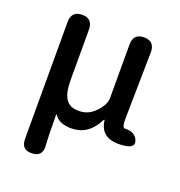

<svg xmlns="http://www.w3.org/2000/svg" viewBox="-134 -663 911 973"><g transform="rotate(20 321.5 -176.5)"><path d="M145 197Q87 200 87 139V-490Q87 -550 145 -550Q202 -550 202 -490V-218Q202 -150 223.5 -118Q245 -86 292 -86Q330 -86 357 -104Q390 -126 410 -162Q421 -181 421 -203V-490Q421 -550 479 -550Q537 -549 536 -489L530 -126Q530 -81 545 -82Q598 -85 615 -45Q631 -5 566 1Q448 13 434 -82Q433 -89 431.5 -89Q430 -89 424 -78Q377 10 288 10Q222 10 196 -30Q193 -34 193 -29Q194 97 197 134Q203 195 145 197Z"/></g></svg>

Font: Resource Han Rounded CN Medium
Style: Regular
Weight: 500
Designer: Cyano Hao (round all glyphs); Ryoko NISHIZUKA 西塚涼子 (kana, bopomofo & ideographs); Paul D. Hunt (Latin, Greek & Cyrillic)
Foundry: Cyano Hao
Version: 0.990